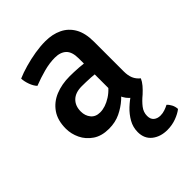

<svg xmlns="http://www.w3.org/2000/svg" viewBox="-208 -609 930 930"><g transform="rotate(-45 256.5 -144.0)"><path d="M41.5 -135Q41.5 -192 67.2 -229Q93 -266 136.5 -283.8Q180 -301.5 234 -301.5Q261 -301.5 296.2 -299.2Q331.5 -297 361.5 -290V-216.5Q335.5 -222.5 302.5 -224.2Q269.5 -226 241.5 -226Q198 -226 174.8 -203.5Q151.5 -181 151.5 -142.5Q151.5 -113.5 168 -93.2Q184.5 -73 215.5 -73Q251 -73 290.2 -98Q329.5 -123 356.5 -170.5L373 -88.5Q355 -67 328.8 -43.5Q302.5 -20 267.8 -3.2Q233 13.5 189.5 13.5Q139.5 13.5 106.8 -8.8Q74 -31 57.8 -65Q41.5 -99 41.5 -135ZM389.5 -5Q360 -20.5 344.5 -48.8Q329 -77 326.5 -108V-331.5Q326.5 -376.5 305.8 -396.2Q285 -416 247 -416Q210 -416 170.2 -405.2Q130.5 -394.5 91 -379Q78 -392.5 69.5 -415.5Q61 -438.5 60 -459.5Q88.5 -472 124.8 -482.2Q161 -492.5 199 -498.8Q237 -505 270.5 -505Q319 -505 356.2 -487.2Q393.5 -469.5 414.8 -432.5Q436 -395.5 436 -337V-132.5Q436 -105 444.2 -85.2Q452.5 -65.5 471 -50.5ZM468 128Q478 136.5 485.2 150.5Q492.5 164.5 493.5 181.5Q475.5 196 446.5 206.8Q417.5 217.5 385.5 217.5Q338.5 217.5 307.2 192.8Q276 168 276 123Q276 90 292.2 61.2Q308.5 32.5 333.2 9.2Q358 -14 383.5 -30L471 -50.5Q464 -34.5 451 -19.2Q438 -4 421.5 11Q396.5 31.5 380 52.8Q363.5 74 363.5 99.5Q363.5 122.5 377 133.5Q390.5 144.5 411 144.5Q427 144.5 442 139.2Q457 134 468 128Z"/></g></svg>

Font: Signika Negative Light Medium
Style: Regular
Weight: 500
Version: Version 2.001